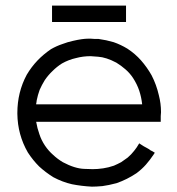

<svg xmlns="http://www.w3.org/2000/svg" viewBox="-20 -659 644 697"><path d="M437.5 -630.9Q437.5 -629.9 437.5 -627.9Q437.5 -626 437.5 -625Q437.5 -621.1 437.5 -618.2Q437.5 -614.3 437.5 -611.3Q437.5 -607.4 437.5 -604.5Q437.5 -600.6 437.5 -597.7Q437.5 -592.8 437.5 -588.9Q437.5 -584 437.5 -579.1Q435.5 -579.1 433.6 -579.1Q431.6 -579.1 429.7 -579.1Q401.4 -579.1 372.1 -579.1Q343.8 -579.1 314.5 -579.1Q294.9 -579.1 275.4 -579.1Q255.9 -579.1 235.4 -579.1Q218.8 -579.1 202.1 -579.1Q185.5 -579.1 168.9 -579.1Q168.9 -581.1 168.9 -583Q168.9 -585 168.9 -586.9Q168.9 -591.8 168.9 -596.7Q168.9 -601.6 168.9 -607.4Q168.9 -610.4 168.9 -614.3Q168.9 -617.2 168.9 -621.1Q168.9 -625 168.9 -629.9Q168.9 -633.8 168.9 -638.7Q170.9 -638.7 172.9 -638.7Q174.8 -638.7 176.8 -638.7Q205.1 -638.7 234.4 -638.7Q262.7 -638.7 292 -638.7Q311.5 -638.7 331.1 -638.7Q350.6 -638.7 371.1 -638.7Q387.7 -638.7 404.3 -638.7Q420.9 -638.7 437.5 -638.7Q437.5 -636.7 437.5 -634.8Q437.5 -632.8 437.5 -630.9ZM111.3 -216.8Q115.2 -193.4 123 -171.9Q129.9 -150.4 143.6 -129.9Q156.2 -111.3 172.9 -96.7Q188.5 -82 208 -70.3Q252 -46.9 286.1 -45.9Q321.3 -44.9 314.5 -44.9Q335 -44.9 354.5 -47.9Q374 -50.8 393.6 -57.6Q407.2 -63.5 419.9 -70.3Q431.6 -78.1 443.4 -86.9Q457 -98.6 466.8 -111.3Q476.6 -123 485.4 -138.7Q486.3 -137.7 488.3 -136.7Q490.2 -135.7 491.2 -134.8Q497.1 -130.9 502 -127.9Q507.8 -125 512.7 -122.1Q516.6 -120.1 519.5 -118.2Q523.4 -115.2 526.4 -113.3Q530.3 -111.3 534.2 -109.4Q538.1 -106.4 542 -104.5Q541 -102.5 540 -101.6Q539.1 -99.6 538.1 -98.6Q524.4 -78.1 509.8 -61.5Q495.1 -44.9 475.6 -30.3Q458 -18.6 440.4 -9.8Q422.9 -1 403.3 5.9Q374 13.7 351.6 16.6Q329.1 18.6 313.5 18.6Q275.4 16.6 241.2 9.8Q207 2 173.8 -15.6Q145.5 -33.2 122.1 -54.7Q99.6 -77.1 81.1 -105.5Q43.9 -169.9 43 -246.1Q43 -248 43 -249Q43 -324.2 77.1 -387.7Q93.8 -416 116.2 -439.5Q137.7 -461.9 165 -480.5Q185.5 -492.2 206.1 -499Q226.6 -506.8 245.1 -510.7Q279.3 -518.6 299.8 -518.6Q320.3 -518.6 309.6 -518.6Q316.4 -518.6 324.2 -517.6Q331.1 -517.6 337.9 -517.6Q366.2 -513.7 392.6 -505.9Q418 -497.1 442.4 -482.4Q470.7 -463.9 492.2 -439.5Q513.7 -415 530.3 -385.7Q547.9 -351.6 556.6 -313.5Q564.5 -283.2 564.5 -252Q564.5 -244.1 563.5 -237.3Q563.5 -234.4 563.5 -232.4Q563.5 -230.5 563.5 -228.5Q563.5 -225.6 563.5 -222.7Q563.5 -219.7 563.5 -216.8Q561.5 -216.8 559.6 -216.8Q557.6 -216.8 555.7 -216.8Q501 -216.8 446.3 -216.8Q391.6 -216.8 336.9 -216.8Q300.8 -216.8 264.6 -216.8Q228.5 -216.8 192.4 -216.8Q182.6 -216.8 171.9 -216.8Q161.1 -216.8 150.4 -216.8Q140.6 -216.8 130.9 -216.8Q121.1 -216.8 111.3 -216.8ZM111.3 -280.3Q133.8 -280.3 156.2 -280.3Q178.7 -280.3 200.2 -280.3Q234.4 -280.3 267.6 -280.3Q301.8 -280.3 335 -280.3Q376 -280.3 416 -280.3Q456.1 -280.3 496.1 -280.3Q493.2 -306.6 485.4 -330.1Q477.5 -353.5 462.9 -376Q451.2 -393.6 435.5 -407.2Q419.9 -420.9 402.3 -431.6Q365.2 -451.2 335.9 -453.1Q306.6 -455.1 309.6 -455.1Q281.2 -455.1 255.9 -448.2Q229.5 -442.4 205.1 -428.7Q186.5 -417 170.9 -401.4Q155.3 -386.7 142.6 -368.2Q131.8 -350.6 124 -333Q117.2 -314.5 113.3 -294.9Q112.3 -291 112.3 -287.1Q111.3 -284.2 111.3 -280.3Z"/></svg>

Font: LeFont
Style: Light
Weight: 300
Designer: Leryon MEDIA
Version: Version 1.0